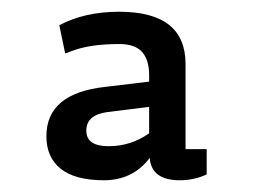

<svg xmlns="http://www.w3.org/2000/svg" viewBox="-20 -735 434 327"><path d="M332 -481V-438Q311 -428 286 -428Q238 -428 235 -466Q206 -428 157 -428Q108 -428 83.5 -447.5Q59 -467 59 -503Q59 -576 159 -587L234 -596V-607Q234 -633 222 -646.5Q210 -660 183 -660Q133 -660 102 -648L91 -644L81 -692Q124 -715 183 -715Q296 -715 296 -626V-481ZM162 -544Q127 -539 127 -512.5Q127 -486 165 -486Q203 -486 234 -508V-553Z"/></svg>

Font: Belgrano
Style: Regular
Weight: 400
Version: Version 1.002